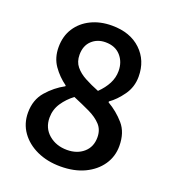

<svg xmlns="http://www.w3.org/2000/svg" viewBox="-126 -763 778 871"><g transform="rotate(20 263.0 -327.5)"><path d="M263.7 12.2Q200.2 12.2 150.1 -10.7Q100.1 -33.7 71.3 -74.2Q42.5 -114.7 42.5 -167.5Q42.5 -229.5 78.6 -271Q114.7 -312.5 161.1 -337.4V-341.3Q123.5 -368.2 97.4 -405.5Q71.3 -442.9 71.3 -494.1Q71.3 -547.4 96.7 -586.4Q122.1 -625.5 166.3 -647Q210.4 -668.5 266.6 -668.5Q354.5 -668.5 406.5 -619.1Q458.5 -569.8 458.5 -491.7Q458.5 -441.4 430.2 -401.9Q401.9 -362.3 370.1 -340.3V-335.9Q415.5 -309.6 449.7 -270.3Q483.9 -231 483.9 -166Q483.9 -115.2 456.3 -75Q428.7 -34.7 379.4 -11.2Q330.1 12.2 263.7 12.2ZM307.1 -368.2Q334.5 -395 349.4 -423.8Q364.3 -452.6 364.3 -484.4Q364.3 -528.3 337.9 -557.9Q311.5 -587.4 264.6 -587.4Q225.1 -587.4 198.7 -562.5Q172.4 -537.6 172.4 -494.1Q172.4 -460.4 190.7 -438Q209 -415.5 239.5 -399.2Q270 -382.8 307.1 -368.2ZM266.1 -68.4Q314.5 -68.4 345.7 -95.5Q377 -122.6 377 -168.9Q377 -205.6 355.2 -229Q333.5 -252.4 297.1 -269.8Q260.7 -287.1 216.3 -305.7Q184.6 -282.2 163.3 -250.2Q142.1 -218.3 142.1 -179.2Q142.1 -129.4 177.7 -98.9Q213.4 -68.4 266.1 -68.4Z"/></g></svg>

Font: Akatab
Style: Bold
Weight: 700
Designer: SIL Global
Foundry: SIL Global
Version: Version 4.100